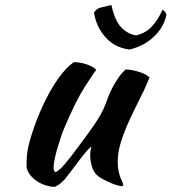

<svg xmlns="http://www.w3.org/2000/svg" viewBox="-20 -720 679 760"><path d="M369 -22Q350 -38 343.5 -62Q337 -86 337 -103Q337 -124 342 -139Q338 -139 324 -123Q310 -107 293.5 -85Q277 -63 261 -42Q245 -21 237 -11Q224 3 212.5 11Q201 19 194 20Q178 19 160.5 13.5Q143 8 127.5 -2Q112 -12 100.5 -26Q89 -40 85 -58Q85 -86 86.5 -104Q88 -122 93 -143Q102 -181 119.5 -229Q137 -277 160 -323.5Q183 -370 211.5 -410.5Q240 -451 272 -474Q281 -474 293 -472.5Q305 -471 317.5 -467Q330 -463 341.5 -457.5Q353 -452 361 -443Q352 -433 315.5 -376Q279 -319 234 -212Q229 -201 222 -180Q215 -159 208 -136Q201 -113 196.5 -91Q192 -69 192 -56Q192 -48 194.5 -44Q197 -40 199 -38Q214 -44 237 -71Q260 -98 301 -154Q311 -168 324.5 -186Q338 -204 352 -224.5Q366 -245 378.5 -267Q391 -289 399 -311Q403 -323 409.5 -339.5Q416 -356 425.5 -374Q435 -392 447.5 -410.5Q460 -429 477 -445Q490 -445 505 -442Q520 -439 533.5 -434.5Q547 -430 557 -424.5Q567 -419 572 -413Q554 -369 532 -326Q510 -283 491 -241.5Q472 -200 459 -159Q446 -118 446 -79Q446 -58 449.5 -42.5Q453 -27 457 -16.5Q461 -6 464.5 1Q468 8 468 13Q468 14 466 16Q465 17 464 17Q457 17 446 14Q435 11 421.5 5.5Q408 0 394.5 -7Q381 -14 369 -22ZM493 -524Q473 -526 451 -534.5Q429 -543 409.5 -560.5Q390 -578 374.5 -604.5Q359 -631 352 -669Q360 -686 381.5 -691Q403 -696 421 -700Q435 -636 461.5 -610Q488 -584 519 -580Q557 -589 581.5 -615.5Q606 -642 623 -681Q633 -678 639 -662Q629 -613 590 -575.5Q551 -538 493 -524Z"/></svg>

Font: Sweet Mavka Script
Style: Regular
Weight: 500
Designer: Pablo Impallari/Anastassiya Vishnevskaya
Foundry: Pablo Impallari/ Anastassiya Vishnevskaya
Version: Version 2.0/www.impallari.com/   behance.net/sweetcherry